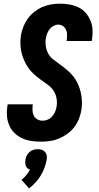

<svg xmlns="http://www.w3.org/2000/svg" viewBox="-20 -763 540 1045"><path d="M202 8Q175 8 149 4Q123 0 99.5 -11Q76 -22 58 -40Q40 -58 30 -81.5Q20 -105 18 -131.5Q16 -158 20 -185L22 -195H159L158 -191Q156 -175 157 -160Q158 -145 164.5 -132.5Q171 -120 184 -113Q197 -106 212 -106Q226 -106 240 -112Q254 -118 264 -129.5Q274 -141 280 -155Q286 -169 288 -183Q292 -208 287 -231.5Q282 -255 269 -273Q256 -291 237 -304Q218 -317 200 -330.5Q182 -344 165 -359Q148 -374 135 -392.5Q122 -411 112.5 -432Q103 -453 97.5 -475.5Q92 -498 91 -522.5Q90 -547 94 -571Q98 -595 107.5 -618.5Q117 -642 132 -662.5Q147 -683 167.5 -699Q188 -715 211 -725Q234 -735 258.5 -739Q283 -743 307 -743Q333 -743 358.5 -738.5Q384 -734 407 -723Q430 -712 446 -693.5Q462 -675 472 -652Q482 -629 483.5 -603Q485 -577 481 -550L479 -540H342L343 -544Q345 -559 345 -573.5Q345 -588 339.5 -600.5Q334 -613 323 -621Q312 -629 297 -629Q284 -629 271 -622Q258 -615 249.5 -603.5Q241 -592 236 -579Q231 -566 229 -552Q226 -531 229.5 -510Q233 -489 242.5 -471.5Q252 -454 268 -441Q284 -428 300 -417Q330 -396 357 -371Q384 -346 400.5 -313Q417 -280 423 -242Q429 -204 423 -164Q419 -140 409.5 -116Q400 -92 384 -71Q368 -50 346.5 -34.5Q325 -19 301 -9Q277 1 252 4.5Q227 8 202 8ZM138 262 97 216Q111 205 122.5 191Q134 177 143 161Q136 158 129.5 152.5Q123 147 120.5 140Q118 133 117.5 124.5Q117 116 118 107Q120 95 125.5 84Q131 73 140.5 64.5Q150 56 162 52.5Q174 49 186 49Q198 49 208 52.5Q218 56 225.5 64.5Q233 73 234.5 84Q236 95 234 107Q230 129 222 150.5Q214 172 202 192Q190 212 174 229.5Q158 247 138 262Z"/></svg>

Font: Iosevka Heavy Oblique
Style: Regular
Weight: 900
Italic angle: -9°
Monospace: yes
Designer: Belleve Invis
Foundry: Belleve Invis
Version: Version 32.5.0; ttfautohint (v1.8.4)